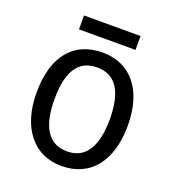

<svg xmlns="http://www.w3.org/2000/svg" viewBox="-127 -775 799 884"><g transform="rotate(20 273.0 -333.5)"><path d="M411 -677H134V-609H411ZM497 -269C497 -448 408 -546 274 -546C131 -546 50 -446 50 -269C50 -95 138 10 272 10C414 10 497 -95 497 -269ZM138 -269C138 -400 179 -473 273 -473C367 -473 409 -400 409 -269C409 -138 367 -62 274 -62C180 -62 138 -138 138 -269Z"/></g></svg>

Font: Noto Sans Arabic SemCond
Style: Regular
Weight: 400
Width: 4
Designer: Monotype Design Team, Nadine Chahine, Nizar Qandah and Khaled Hosny
Foundry: Monotype Imaging Inc.
Version: Version 2.012